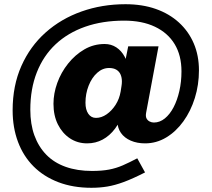

<svg xmlns="http://www.w3.org/2000/svg" viewBox="-20 -730 1005 912"><path d="M40 -206Q40 -323 81.5 -416.5Q123 -510 196.5 -575.5Q270 -641 367.5 -675.5Q465 -710 576 -710Q656 -710 720 -687.5Q784 -665 830 -623Q876 -581 900.5 -523.5Q925 -466 925 -396Q925 -327 905.5 -264.5Q886 -202 851 -153.5Q816 -105 769.5 -77Q723 -49 669 -49Q631 -49 601 -62Q571 -75 554.5 -98.5Q538 -122 538 -153Q538 -169 539.5 -186.5Q541 -204 542 -222L568 -202Q552 -153 526.5 -119Q501 -85 467.5 -67Q434 -49 394 -49Q348 -49 312 -73Q276 -97 255 -139Q234 -181 234 -237Q234 -286 252 -336Q270 -386 303.5 -428Q337 -470 381 -495.5Q425 -521 477 -521Q508 -521 532.5 -505Q557 -489 572.5 -460Q588 -431 591 -393L560 -365L589 -510H733L674 -194Q671 -177 676 -167.5Q681 -158 690.5 -153Q700 -148 711 -148Q739 -148 763 -167.5Q787 -187 804.5 -220.5Q822 -254 832 -298Q842 -342 842 -391Q842 -467 809.5 -520.5Q777 -574 716 -603Q655 -632 570 -632Q467 -632 384.5 -603Q302 -574 244 -519.5Q186 -465 155 -386.5Q124 -308 124 -209Q124 -140 143.5 -86.5Q163 -33 200 5Q237 43 292 62.5Q347 82 417 82Q464 82 498 75.5Q532 69 563 55.5Q594 42 632 22L669 89Q610 119 568 134.5Q526 150 490 156Q454 162 414 162Q327 162 257.5 135.5Q188 109 139.5 60.5Q91 12 65.5 -56Q40 -124 40 -206ZM553 -295Q555 -309 557 -320.5Q559 -332 559 -343Q559 -362 552.5 -376.5Q546 -391 532.5 -399Q519 -407 498 -407Q467 -407 441.5 -384Q416 -361 401 -323Q386 -285 386 -242Q386 -209 399.5 -189.5Q413 -170 436 -170Q462 -170 486.5 -187Q511 -204 529 -232Q547 -260 553 -295Z"/></svg>

Font: Our Lexend
Style: Bold
Weight: 700
Designer: Bonnie Shaver-Troup, Thomas Jockin
Foundry: Lexend
Version: Version 1.007